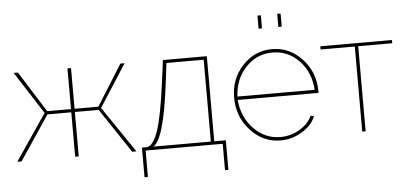

<svg xmlns="http://www.w3.org/2000/svg" viewBox="-56 -850 2396 1124"><g transform="rotate(-5 1142.0 -287.5)"><path d="M40 -520H65L216 -280H356V-519H377V-280H517L667 -520H692L532 -271L716 0H691L517 -261H377V0H356V-261H216L41 0H16L200 -271Z M750 155V-19H781Q818 -27 846 -109Q874 -191 900 -388L917 -519H1175V-19H1243V155H1223V0H770V155ZM817 -19H1155V-500H936L921 -378Q881 -55 817 -19Z M1563 10Q1460 10 1386.5 -70.5Q1313 -151 1313 -263Q1313 -373 1384.5 -450Q1456 -527 1558 -527Q1661 -527 1734 -449Q1807 -371 1808 -259V-248H1333Q1341 -147 1407 -78.5Q1473 -10 1564 -10Q1624 -10 1676 -40.5Q1728 -71 1750 -119L1769 -114Q1748 -61 1689 -25.5Q1630 10 1563 10ZM1333 -268H1787Q1780 -372 1715.5 -439.5Q1651 -507 1559 -507Q1467 -507 1402.5 -439Q1338 -371 1333 -268ZM1511 -653H1491V-730H1511ZM1627 -653H1607V-730H1627Z M2063 -500V0H2043V-500H1842V-519H2263V-500Z"/></g></svg>

Font: Raleway
Style: Thin
Weight: 100
Designer: Matt McInerney, Pablo Impallari, Rodrigo Fuenzalida
Foundry: Matt McInerney, Pablo Impallari, Rodrigo Fuenzalida
Version: Version 3.000